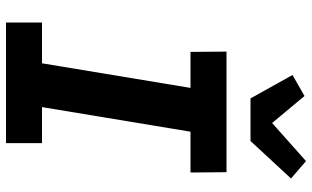

<svg xmlns="http://www.w3.org/2000/svg" viewBox="-220 -820 1040 640"><g transform="rotate(90 300.0 -500.0)"><path d="M457 0H55V-120H191L273 -615H153L152 -735H554L555 -615H419L337 -120H457ZM308 -815 230 -955 300 -995 390 -887 517 -1000 575 -950 450 -815Z"/></g></svg>

Font: Iosevka Heavy Extended
Style: Italic
Weight: 900
Width: 7
Italic angle: -9°
Monospace: yes
Designer: Belleve Invis
Foundry: Belleve Invis
Version: Version 32.5.0; ttfautohint (v1.8.4)